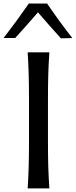

<svg xmlns="http://www.w3.org/2000/svg" viewBox="-62 -1047 422 1067"><path d="M91.8 0Q95.7 -62.5 97.4 -120.8Q99.1 -179.2 99.1 -249.5V-503.9Q99.1 -575.2 97.4 -634Q95.7 -692.9 91.8 -756.3H212.4Q208 -692.9 206.3 -634Q204.6 -575.2 204.6 -503.9V-249.5Q204.6 -179.2 206.3 -120.8Q208 -62.5 212.4 0ZM276.4 -834Q243.7 -870.1 211.7 -906.2Q179.7 -942.4 148.9 -978.5Q118.2 -942.9 86.9 -907.5Q55.7 -872.1 22.5 -835.9H-42Q-4.9 -883.8 30.3 -931.9Q65.4 -980 98.1 -1027.3H199.7Q266.1 -930.2 339.8 -835.4Z"/></svg>

Font: Pinar-FD Medium
Style: Regular
Weight: 500
Designer: Amin Abedi
Version: Version 3.000